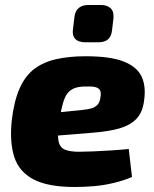

<svg xmlns="http://www.w3.org/2000/svg" viewBox="-20 -736 618 768"><path d="M323 -511Q421 -511 474.5 -490Q528 -469 546.5 -429.5Q565 -390 556 -331Q550 -286 525.5 -260.5Q501 -235 458 -222.5Q415 -210 349 -205L90 -184L102 -275L307 -296Q330 -298 345.5 -302.5Q361 -307 370.5 -317.5Q380 -328 382 -349Q385 -366 380 -375Q375 -384 361.5 -387.5Q348 -391 322 -390Q297 -390 280 -384Q263 -378 251.5 -364.5Q240 -351 232.5 -325.5Q225 -300 218 -259Q209 -203 213.5 -175Q218 -147 238.5 -138Q259 -129 296 -129Q319 -129 354 -130.5Q389 -132 427.5 -134.5Q466 -137 495 -140L508 -28Q475 -14 436 -4.5Q397 5 357 8.5Q317 12 279 12Q172 12 114 -18.5Q56 -49 37 -108.5Q18 -168 27 -254Q36 -332 58.5 -382.5Q81 -433 117.5 -460.5Q154 -488 205.5 -499.5Q257 -511 323 -511ZM384 -716Q408 -716 422 -703.5Q436 -691 434 -664L428 -614Q423 -567 375 -567H320Q293 -567 280.5 -581Q268 -595 272 -620L278 -670Q281 -693 295.5 -704.5Q310 -716 332 -716Z"/></svg>

Font: Exo 2 ExtraBold
Style: Italic
Weight: 800
Italic angle: -8°
Designer: Natanael Gama
Foundry: Natanael Gama
Version: Version 2.010